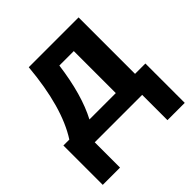

<svg xmlns="http://www.w3.org/2000/svg" viewBox="-193 -700 1051 1051"><g transform="rotate(-45 332.0 -175.0)"><path d="M568.8 -545.9V-108.9H648.9V195.8H515.1V0H147.9V195.8H14.2V-108.9H60.1Q157.7 -260.3 183.1 -545.9ZM419.9 -108.9V-434.1H308.1Q281.2 -232.4 215.8 -108.9Z"/></g></svg>

Font: NotoSans-Bold
Style: Bold
Weight: 700
Designer: Monotype Design team
Foundry: Monotype Imaging Inc.
Version: Version 1.04